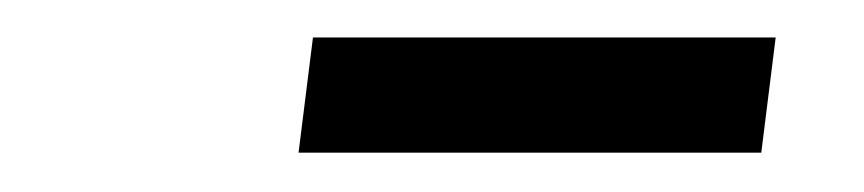

<svg xmlns="http://www.w3.org/2000/svg" viewBox="-20 -724 450 100"><path d="M143 -704.5H384L376.5 -644.5H135.5Z"/></svg>

Font: Merriweather 24pt SemiCondensed Light
Style: Italic
Weight: 300
Width: 4
Italic angle: -7.8°
Designer: Eben Sorkin
Foundry: Eben Sorkin
Version: Version 2.101